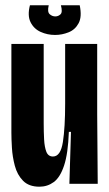

<svg xmlns="http://www.w3.org/2000/svg" viewBox="-20 -694 413 725"><path d="M129 11Q89 11 67 -11.5Q45 -34 36 -68Q27 -102 25 -136Q23 -170 23 -193V-528H145V-228Q145 -197 146.5 -168Q148 -139 155 -121Q162 -103 180 -103Q209 -103 217.5 -158Q226 -213 226 -303V-528H347V-262L349 0H242L248 -196H240Q237 -114 222 -69Q207 -24 183 -6.5Q159 11 129 11ZM93 -674H164Q158 -649 167.5 -640.5Q177 -632 189 -632Q200 -632 208.5 -640Q217 -648 210 -674H281Q290 -631 277 -606.5Q264 -582 239 -572Q214 -562 188 -562Q159 -562 133.5 -573.5Q108 -585 95.5 -610Q83 -635 93 -674Z"/></svg>

Font: Bricolage Grotesque 48pt Condensed SemiBold
Style: Regular
Weight: 600
Width: 3
Designer: Mathieu Triay
Foundry: Atelier Triay
Version: Version 1.000; ttfautohint (v1.8.4.7-5d5b);gftools[0.9.32]